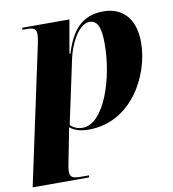

<svg xmlns="http://www.w3.org/2000/svg" viewBox="-105 -622 845 937"><g transform="rotate(-10 317.0 -153.0)"><path d="M128 -447 -19 240H261L262 230H222C184 230 168 224 168 195C168 184 170 171 174 152L197 35C201 13 204 -2 207 -18C228 -1 256 10 300 10C516 10 625 -207 625 -365C625 -491 557 -546 470 -546C363 -546 310 -482 276 -371H271L300 -536H67L65 -526H88C126 -526 134 -516 134 -490C134 -481 132 -465 128 -447ZM272 -4C245 -4 224 -15 212 -29L280 -347C295 -419 342 -507 393 -507C432 -507 449 -474 449 -389C449 -217 379 -4 272 -4Z"/></g></svg>

Font: Noto Serif Display ExtraBold
Style: Italic
Weight: 800
Italic angle: -12°
Designer: Monotype Design Team
Foundry: Monotype Imaging Inc.
Version: Version 2.009